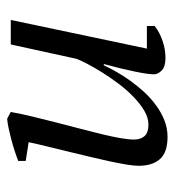

<svg xmlns="http://www.w3.org/2000/svg" viewBox="4 -484 491 540"><g transform="rotate(-90 250.0 -214.5)"><path d="M446.3 -47.4V-25.4Q429.2 -11.7 404.8 -3.4Q380.4 4.9 356.9 4.9Q332 4.9 321.3 -5.6Q310.5 -16.1 310.5 -27.8Q310.5 -43.5 317.9 -79.8Q325.2 -116.2 339.4 -168.5H335.9Q328.6 -152.8 317.6 -133.3Q306.6 -113.8 292.2 -93.8Q277.8 -73.7 260.5 -54.9Q243.2 -36.1 223.1 -21.5Q203.1 -6.8 180.9 2Q158.7 10.7 134.3 10.7Q90.8 10.7 72 -10.7Q53.2 -32.2 53.2 -70.3Q53.2 -83 56.6 -104.2Q60.1 -125.5 65.7 -151.6Q71.3 -177.7 78.4 -207.3Q85.4 -236.8 92.8 -267.1Q100.1 -297.4 107.2 -326.2Q114.3 -355 119.6 -379.9L66.9 -388.2V-409.2Q80.6 -414.6 96.4 -419.7Q112.3 -424.8 128.2 -429Q144 -433.1 158.9 -436.3Q173.8 -439.5 185.5 -440.4L204.6 -430.2Q199.2 -400.4 191.2 -367.2Q183.1 -334 174.6 -300.5Q166 -267.1 157.5 -234.9Q148.9 -202.6 142.1 -174.1Q135.3 -145.5 131.1 -122.1Q127 -98.6 127 -83.5Q127 -64.9 136.7 -54Q146.5 -43 168.9 -43Q188.5 -43 208.5 -54.9Q228.5 -66.9 247.8 -85.7Q267.1 -104.5 284.7 -127.9Q302.2 -151.4 316.2 -173.8Q330.1 -196.3 340.1 -215.3Q350.1 -234.4 354 -245.1L394.5 -430.2H463.4L382.8 -47.4Z"/></g></svg>

Font: PT Astra Serif
Style: Italic
Weight: 400
Italic angle: -16°
Designer: A.Korolkova, I. Chaeva
Foundry: ParaType Ltd
Version: Version 1.001